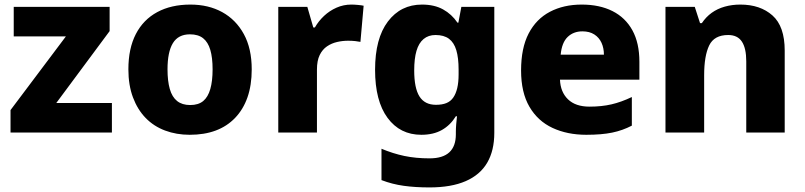

<svg xmlns="http://www.w3.org/2000/svg" viewBox="-20 -579 3519 839"><path d="M469 0H26V-98L268 -420H40V-549H459V-443L226 -129H469Z M1080 -276Q1080 -207 1061.5 -154Q1043 -101 1007.5 -64Q972 -27 922.5 -8.5Q873 10 809 10Q751 10 701.5 -8.5Q652 -27 616.5 -63.5Q581 -100 561 -153.5Q541 -207 541 -276Q541 -367 573.5 -430Q606 -493 667 -526Q728 -559 812 -559Q891 -559 951 -526Q1011 -493 1045.5 -430Q1080 -367 1080 -276ZM712 -276Q712 -225 722 -190Q732 -155 754 -137.5Q776 -120 811 -120Q847 -120 868 -137.5Q889 -155 899 -190Q909 -225 909 -276Q909 -327 899 -361Q889 -395 867.5 -412Q846 -429 810 -429Q759 -429 735.5 -390.5Q712 -352 712 -276Z M1515 -559Q1528 -559 1544 -557.5Q1560 -556 1569 -554L1555 -396Q1546 -398 1532 -399.5Q1518 -401 1501 -401Q1477 -401 1453 -395.5Q1429 -390 1409 -376.5Q1389 -363 1377 -338.5Q1365 -314 1365 -275V0H1196V-549H1323L1349 -459H1356Q1372 -487 1396 -509.5Q1420 -532 1450.5 -545.5Q1481 -559 1515 -559Z M1824 -559Q1878 -559 1916 -538Q1954 -517 1979 -480H1983L1996 -549H2140V1Q2140 79 2109 132Q2078 185 2015 212.5Q1952 240 1857 240Q1795 240 1744.5 233Q1694 226 1647 208V71Q1697 92 1747 102.5Q1797 113 1857 113Q1915 113 1943.5 86.5Q1972 60 1972 8V-3Q1972 -18 1973.5 -36Q1975 -54 1977 -71H1972Q1948 -32 1911 -11Q1874 10 1821 10Q1728 10 1673.5 -64Q1619 -138 1619 -274Q1619 -411 1675 -485Q1731 -559 1824 -559ZM1883 -426Q1852 -426 1831 -408.5Q1810 -391 1800 -357Q1790 -323 1790 -271Q1790 -194 1813 -157.5Q1836 -121 1885 -121Q1912 -121 1930.5 -128.5Q1949 -136 1960.5 -152.5Q1972 -169 1978 -194Q1984 -219 1984 -254V-275Q1984 -326 1974 -359.5Q1964 -393 1942 -409.5Q1920 -426 1883 -426Z M2522 -559Q2600 -559 2656.5 -530.5Q2713 -502 2743.5 -446.5Q2774 -391 2774 -309V-231H2427Q2429 -177 2462 -145Q2495 -113 2556 -113Q2609 -113 2652 -123Q2695 -133 2741 -155V-30Q2701 -9 2655 0.5Q2609 10 2542 10Q2459 10 2394.5 -20Q2330 -50 2293.5 -112.5Q2257 -175 2257 -271Q2257 -369 2290 -432.5Q2323 -496 2383 -527.5Q2443 -559 2522 -559ZM2525 -442Q2486 -442 2460.5 -417.5Q2435 -393 2430 -340H2619Q2619 -369 2608.5 -392Q2598 -415 2577 -428.5Q2556 -442 2525 -442Z M3215 -559Q3302 -559 3355.5 -511.5Q3409 -464 3409 -358V0H3241V-311Q3241 -368 3222 -397Q3203 -426 3162 -426Q3101 -426 3079 -380.5Q3057 -335 3057 -250V0H2888V-549H3016L3039 -478H3047Q3065 -505 3090 -523Q3115 -541 3147 -550Q3179 -559 3215 -559Z"/></svg>

Font: Noto Sans Devanagari ExtraBold
Style: Regular
Weight: 800
Version: Version 2.003